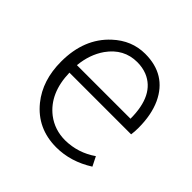

<svg xmlns="http://www.w3.org/2000/svg" viewBox="-148 -683 832 832"><g transform="rotate(45 268.5 -267.0)"><path d="M303.7 12.7Q187.5 12.7 117.2 -74.2Q55.7 -150.4 55.7 -265.6Q55.7 -406.2 143.6 -487.3Q208 -546.9 290 -546.9Q418 -546.9 469.7 -436.5Q496.1 -378.9 496.1 -298.8Q496.1 -275.4 493.2 -256.8H115.2Q118.2 -133.8 196.3 -73.2Q245.1 -36.1 309.6 -36.1Q387.7 -37.1 452.1 -82L473.6 -39.1Q391.6 12.7 303.7 12.7ZM115.2 -302.7H443.4Q443.4 -448.2 350.6 -486.3Q323.2 -497.1 291 -497.1Q209 -497.1 158.2 -425.8Q122.1 -374 115.2 -302.7Z"/></g></svg>

Font: Taipei Sans TC Beta Light
Style: Regular
Weight: 300
Designer: JT Foundry
Foundry: JT Foundry
Version: Version 1.000